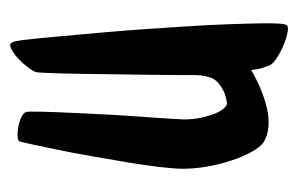

<svg xmlns="http://www.w3.org/2000/svg" viewBox="-124 -531 584 376"><g transform="rotate(90 168.0 -343.0)"><path d="M310.5 -409.2Q310.5 -393.6 307.1 -364.3Q303.7 -335 297.9 -300.3Q292 -265.6 285.6 -229Q279.3 -192.4 272.9 -162.1Q266.6 -131.8 262.2 -111.3Q257.8 -90.8 256.8 -88.9Q254.9 -85.9 246.6 -85.4Q238.3 -85 228 -86.9Q217.8 -88.9 209.5 -92.8Q201.2 -96.7 199.2 -102.5Q198.2 -106.4 198.7 -129.9Q199.2 -153.3 200.7 -186Q202.1 -218.8 204.1 -256.3Q206.1 -293.9 208.5 -326.7Q210.9 -359.4 212.4 -382.8Q213.9 -406.2 213.9 -411.1Q213.9 -428.7 210.4 -444.8Q207 -460.9 202.1 -472.7Q197.3 -484.4 190.9 -490.7Q184.6 -497.1 179.7 -495.1Q167 -493.2 158.2 -488.8Q149.4 -484.4 143.6 -479.5Q136.7 -473.6 132.8 -465.8Q131.8 -463.9 129.4 -454.1Q127 -444.3 127 -431.6Q127 -427.7 127 -403.8Q127 -379.9 126.5 -346.7Q126 -313.5 125.5 -274.9Q125 -236.3 124.5 -203.6Q124 -170.9 123 -147.5Q122.1 -124 121.1 -121.1Q119.1 -115.2 111.3 -105Q103.5 -94.7 93.8 -85.9Q84 -77.1 75.2 -72.8Q66.4 -68.4 63.5 -74.2Q60.5 -77.1 57.6 -103Q54.7 -128.9 51.3 -166.5Q47.9 -204.1 43.9 -248.5Q40 -293 37.1 -334Q34.2 -375 32.2 -408.2Q30.3 -441.4 29.3 -456.1Q28.3 -476.6 27.3 -502.4Q26.4 -528.3 25.9 -551.3Q25.4 -574.2 25.9 -591.3Q26.4 -608.4 29.3 -612.3Q31.2 -616.2 42.5 -614.3Q53.7 -612.3 66.9 -606.9Q80.1 -601.6 91.8 -594.2Q103.5 -586.9 107.4 -580.1Q109.4 -574.2 112.3 -566.9Q115.2 -559.6 117.2 -543Q133.8 -552.7 153.3 -561Q172.9 -569.3 191.9 -573.7Q210.9 -578.1 228.5 -576.7Q246.1 -575.2 259.8 -566.4Q268.6 -559.6 277.8 -543Q287.1 -526.4 294.4 -503.9Q301.8 -481.4 306.2 -456.5Q310.5 -431.6 310.5 -409.2Z"/></g></svg>

Font: Jolly Lodger
Style: Regular
Weight: 400
Designer: Stuart Sandler
Foundry: Font Diner, Inc
Version: Version 1.000